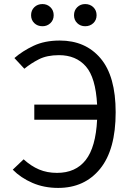

<svg xmlns="http://www.w3.org/2000/svg" viewBox="-20 -918 655 950"><path d="M275.9 -717.4Q403.1 -717.4 477.7 -629.2Q552.3 -541 552.3 -362.6Q552.3 -177.4 475.4 -82.8Q398.5 11.8 267.7 11.8Q197.9 11.8 140.5 -13.1Q83.1 -37.9 43.1 -78.5L96.9 -129.7Q133.3 -96.4 173.1 -79.5Q212.8 -62.6 262.1 -62.6Q354.4 -62.6 404.1 -126.2Q453.8 -189.7 460.5 -325.6H149.7V-400.5H460.5Q453.3 -534.4 404.6 -589.7Q355.9 -645.1 271.8 -645.1Q212.3 -645.1 172.3 -624.6Q132.3 -604.1 100.5 -577.9L51.3 -630.8Q91.3 -665.6 146.2 -691.5Q201 -717.4 275.9 -717.4ZM190.3 -788.2Q165.6 -788.2 149.7 -803.6Q133.8 -819 133.8 -842.6Q133.8 -866.7 149.7 -882.3Q165.6 -897.9 190.3 -897.9Q213.3 -897.9 229.5 -882.3Q245.6 -866.7 245.6 -842.6Q245.6 -819 229.5 -803.6Q213.3 -788.2 190.3 -788.2ZM401.5 -788.2Q377.9 -788.2 362.1 -803.6Q346.2 -819 346.2 -842.6Q346.2 -866.7 362.1 -882.3Q377.9 -897.9 401.5 -897.9Q425.6 -897.9 441.8 -882.3Q457.9 -866.7 457.9 -842.6Q457.9 -819 441.8 -803.6Q425.6 -788.2 401.5 -788.2Z"/></svg>

Font: FiraCode Nerd Font
Style: Regular
Weight: 400
Designer: Carrois Corporate, Edenspiekermann AG, Nikita Prokopov
Foundry: Carrois Corporate, Edenspiekermann AG, Nikita Prokopov
Version: Version 6.002;Nerd Fonts 3.4.0